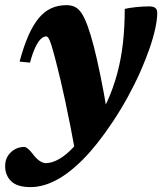

<svg xmlns="http://www.w3.org/2000/svg" viewBox="-68 -486 646 765"><path d="M51.5 -236.5 10 -240.5Q26 -300.5 44.8 -343.2Q63.5 -386 86 -413.2Q108.5 -440.5 136 -453Q163.5 -465.5 197.5 -465.5Q217.5 -465.5 232.2 -457.5Q247 -449.5 258.8 -430.8Q270.5 -412 282 -380Q293.5 -348.5 306 -300Q318.5 -251.5 332.2 -184.5Q346 -117.5 360.5 -29.5L237 147Q224 75 212.5 17Q201 -41 191 -87.8Q181 -134.5 171.8 -172.8Q162.5 -211 154 -244.5Q142.5 -288.5 135.8 -309Q129 -329.5 124.8 -335.2Q120.5 -341 115.5 -341Q106 -341 95.2 -331.2Q84.5 -321.5 73.5 -299Q62.5 -276.5 51.5 -236.5ZM285.5 13.5 303.5 19.5Q336.5 -31 360.2 -83.8Q384 -136.5 399.2 -193.5Q414.5 -250.5 421.8 -314.2Q429 -378 429 -450.5Q444.5 -454.5 472.5 -457.5Q500.5 -460.5 526.5 -460.5Q543.5 -460.5 551 -454.2Q558.5 -448 558.5 -434.5Q558.5 -409.5 551 -374Q543.5 -338.5 528.5 -294.8Q513.5 -251 491.8 -201.8Q470 -152.5 441.8 -100.8Q413.5 -49 379 2.5Q320 91 264 147.8Q208 204.5 155.5 232Q103 259.5 54 259.5Q0.5 259.5 -23.5 236Q-47.5 212.5 -47.5 176Q-47.5 142.5 -25 121Q-2.5 99.5 29 99.5Q35 99.5 43.8 106.8Q52.5 114 65 130.5Q77.5 147 90.5 155.5Q103.5 164 114.5 164Q139 164 168 147.5Q197 131 227.2 97.8Q257.5 64.5 285.5 13.5Z"/></svg>

Font: Newsreader 16pt 16pt ExtraBold
Style: Italic
Weight: 800
Italic angle: -17°
Version: Version 1.003